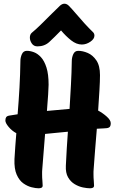

<svg xmlns="http://www.w3.org/2000/svg" viewBox="-20 -1002 620 1035"><path d="M188 13Q173 13 150.5 7.5Q128 2 106 -13.5Q84 -29 70 -60.5Q56 -92 58 -144Q60 -179 62.5 -214Q65 -249 68 -284Q44 -297 26.5 -318Q9 -339 9 -352Q9 -364 13.5 -370.5Q18 -377 31 -379Q48 -382 75 -386Q81 -458 85 -529.5Q89 -601 90 -673Q90 -692 98 -710Q106 -728 125 -728Q143 -728 163 -720.5Q183 -713 201 -693.5Q219 -674 230.5 -638Q242 -602 242 -545Q242 -530 239.5 -492Q237 -454 233 -404Q297 -410 355 -415Q359 -482 362.5 -546Q366 -610 367 -673Q367 -692 375 -710Q383 -728 402 -728Q426 -728 453 -716.5Q480 -705 499.5 -676.5Q519 -648 519 -597Q519 -565 516 -514.5Q513 -464 509 -406Q535 -392 556 -373Q577 -354 577 -338Q577 -320 568 -315Q559 -310 540 -310Q531 -310 502 -308Q497 -248 492.5 -192Q488 -136 485 -92Q484 -84 484 -76.5Q484 -69 484 -63Q484 -42 485.5 -28.5Q487 -15 487 -2Q487 7 480.5 10Q474 13 465 13Q450 13 427.5 8.5Q405 4 383 -9Q361 -22 347 -46Q333 -70 335 -109Q337 -157 340 -202.5Q343 -248 346 -292Q315 -289 283.5 -286Q252 -283 223 -280Q219 -229 215 -180Q211 -131 208 -92Q207 -84 207 -76.5Q207 -69 207 -63Q207 -42 208.5 -28.5Q210 -15 210 -2Q210 7 203.5 10Q197 13 188 13ZM182 -752Q162 -752 151.5 -767.5Q141 -783 141 -799Q141 -816 151 -825Q172 -842 200.5 -870Q229 -898 257.5 -926.5Q286 -955 304 -972Q316 -982 327 -982Q340 -982 351 -971Q366 -956 388.5 -929.5Q411 -903 435.5 -876Q460 -849 480 -830Q489 -822 489 -810Q489 -792 467 -777Q445 -762 421 -762Q392 -762 363.5 -784.5Q335 -807 309 -838Q272 -800 246 -776Q220 -752 182 -752Z"/></svg>

Font: Protest Riot
Style: Regular
Weight: 400
Designer: Octavio Pardo
Foundry: Ashler Design
Version: Version 2.005; ttfautohint (v1.8.4.7-5d5b)